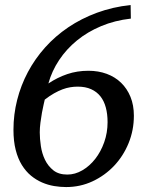

<svg xmlns="http://www.w3.org/2000/svg" viewBox="-20 -737 596 773"><path d="M413.1 -245.1Q413.1 -277.8 406 -304.2Q398.9 -330.6 384.3 -349.1Q369.6 -367.7 346.9 -377.9Q324.2 -388.2 293 -388.2Q277.8 -388.2 262.7 -385.7Q247.6 -383.3 231.4 -377.2Q215.3 -371.1 197.5 -361.1Q179.7 -351.1 160.2 -335.9Q159.2 -331.1 155.8 -316.7Q152.3 -302.2 148.9 -283.2Q145.5 -264.2 142.8 -243.2Q140.1 -222.2 140.1 -204.1Q140.1 -178.7 144.5 -148.9Q148.9 -119.1 161.1 -93.8Q173.3 -68.4 194.8 -51.3Q216.3 -34.2 251 -34.2Q282.2 -34.2 311.5 -51.3Q340.8 -68.4 363.5 -97.4Q386.2 -126.5 399.7 -164.8Q413.1 -203.1 413.1 -245.1ZM519 -271Q519 -212.9 497.8 -160.9Q476.6 -108.9 439.5 -69.6Q402.3 -30.3 352.8 -7.1Q303.2 16.1 246.1 16.1Q222.7 16.1 197.8 12Q172.9 7.8 149.2 -2.4Q125.5 -12.7 104.7 -29.8Q84 -46.9 68.1 -72.5Q52.2 -98.1 43.2 -133.3Q34.2 -168.5 34.2 -214.8Q34.2 -275.9 49.1 -334.7Q64 -393.6 92.3 -446.8Q120.6 -500 161.6 -545.9Q202.6 -591.8 255.1 -627.2Q307.6 -662.6 370.6 -685.8Q433.6 -709 505.9 -716.8L506.8 -662.1Q441.9 -654.8 387.2 -631.8Q332.5 -608.9 290 -574.2Q247.6 -539.6 218 -495.1Q188.5 -450.7 174.8 -400.9Q211.4 -425.3 251 -438.7Q290.5 -452.1 335.9 -452.1Q376 -452.1 409.7 -439.7Q443.4 -427.2 467.5 -403.8Q491.7 -380.4 505.4 -346.9Q519 -313.5 519 -271Z"/></svg>

Font: Charis SIL Cyr
Style: Italic
Weight: 400
Italic angle: -11°
Foundry: SIL International
Version: Version 5.000